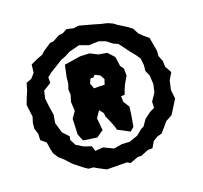

<svg xmlns="http://www.w3.org/2000/svg" viewBox="-50 -772 472 447"><g transform="rotate(-10 186.0 -548.5)"><path d="M169 -378 150 -384 139 -388 127 -387 116 -392 92 -405 75 -418 62 -426 52 -437 47 -449 42 -464 28 -472 26 -487 19 -501 18 -515 20 -529 11 -558 14 -574 18 -591 20 -609 32 -616 40 -629 39 -649 55 -660 67 -667 73 -675 90 -691 98 -693 113 -705 123 -708 133 -716 150 -715 162 -719 195 -716 213 -714 230 -713 242 -710 252 -705 272 -697 286 -690 296 -677 308 -669 320 -662 327 -643 332 -629 333 -617 341 -604 344 -590 356 -575 349 -557 348 -534 354 -513 346 -493 339 -476 325 -465 309 -438 298 -433 288 -424 282 -408 271 -406 253 -395 245 -394 226 -383 218 -386ZM194 -423 214 -430 232 -432 252 -443 264 -457 270 -461 278 -478 291 -492 302 -500 300 -515 309 -535 310 -555 305 -576 297 -588 296 -602 291 -619 281 -629 266 -642 259 -649 246 -661 234 -664 219 -672 202 -675 178 -670 155 -674 140 -667 131 -663 118 -653 109 -648 98 -638 81 -623 72 -613 74 -599 57 -584 56 -565 63 -542 69 -525V-505L72 -499L81 -481L97 -469V-460L107 -447L125 -440L144 -437L150 -425L169 -430ZM126 -454 116 -470 113 -493 111 -508 119 -525 114 -547 116 -564 113 -577 115 -590 114 -606 115 -635 127 -639 153 -648 176 -651 196 -645H217L229 -636L234 -632L241 -610L249 -602L252 -585L245 -566L242 -554L240 -542L231 -540L234 -526L246 -513L247 -493V-466V-465L239 -455L208 -465L205 -472L196 -487L187 -500L185 -508L175 -517L167 -499L175 -470L160 -455ZM172 -569 183 -571 198 -573 200 -586 192 -596 179 -600 175 -594 168 -593 165 -581 169 -575Z"/></g></svg>

Font: Winky Rough ExtraBold
Style: Regular
Weight: 800
Designer: Simon Atzbach
Foundry: typofactur
Version: Version 1.206; ttfautohint (v1.8.4.7-5d5b)